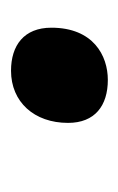

<svg xmlns="http://www.w3.org/2000/svg" viewBox="48 -630 220 357"><g transform="rotate(-90 158.5 -451.0)"><path d="M189 -361C234 -361 286 -388 286 -466C286 -517 253 -541 206 -541C148 -541 109 -498 109 -435C109 -385 141 -361 189 -361Z"/></g></svg>

Font: Noto Serif Display Black
Style: Italic
Weight: 900
Italic angle: -12°
Designer: Monotype Design Team
Foundry: Monotype Imaging Inc.
Version: Version 2.009